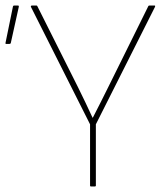

<svg xmlns="http://www.w3.org/2000/svg" viewBox="-20 -675 598 695"><path d="M309 0Q306 0 306 -3V-225L92 -650Q91 -653 92.5 -654Q94 -655 95 -655H112Q114 -655 115 -653L262 -360Q276 -332 289 -304.5Q302 -277 315 -249H316Q330 -276 343.5 -303Q357 -330 371 -358L517 -653Q518 -655 521 -655H539Q541 -655 541.5 -654Q542 -653 541 -650L327 -225V-3Q327 0 323 0ZM2 -516Q-1 -516 0 -520L27 -652Q28 -655 31 -655H45Q49 -655 48 -650L19 -519Q18 -516 14 -516Z"/></svg>

Font: Sofia Sans Semi Condensed Thin
Style: Regular
Weight: 250
Version: Version 4.100